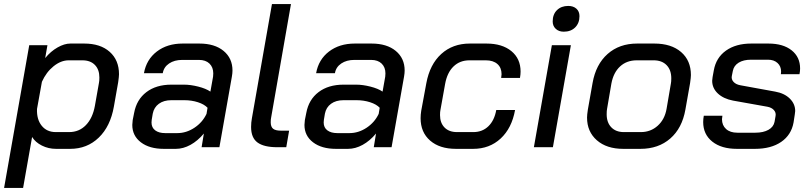

<svg xmlns="http://www.w3.org/2000/svg" viewBox="-29 -720 3964 939"><path d="M114 -499H203L192 -436Q219 -469 252.5 -488Q286 -507 315 -507H383Q462 -507 507.5 -466.5Q553 -426 553 -357Q553 -346 549 -318L528 -199Q511 -102 454 -47Q397 8 314 8H245Q208 8 176 -8Q144 -24 128 -50L84 199H-9ZM309 -74Q358 -74 391 -108Q424 -142 435 -202L455 -315Q457 -324 457 -341Q457 -380 435 -402.5Q413 -425 374 -425H307Q269 -425 233 -396Q197 -367 176 -320L152 -187Q150 -136 175 -105Q200 -74 244 -74Z M618 -109Q618 -117 620 -133L627 -168Q639 -233 687 -269.5Q735 -306 809 -306H871Q903 -306 940.5 -296.5Q978 -287 1000 -272L1013 -345Q1014 -351 1014 -361Q1014 -391 995.5 -409Q977 -427 944 -427H862Q824 -427 798 -409.5Q772 -392 767 -362H675Q687 -429 738 -468Q789 -507 864 -507H946Q1021 -507 1064.5 -471Q1108 -435 1108 -375Q1108 -362 1105 -345L1044 0H957L968 -67Q938 -31 902.5 -11.5Q867 8 831 8H772Q702 8 660 -24Q618 -56 618 -109ZM838 -69Q882 -69 921.5 -95Q961 -121 981 -163L986 -193Q970 -210 939 -220Q908 -230 872 -230H809Q772 -230 748 -212.5Q724 -195 718 -164L713 -134Q712 -129 712 -121Q712 -96 730 -82.5Q748 -69 779 -69Z M1199 -99Q1199 -121 1203 -142L1301 -700H1394L1297 -145Q1295 -136 1295 -122Q1295 -100 1306.5 -90.5Q1318 -81 1345 -81H1385L1371 0H1327Q1262 0 1230.5 -23Q1199 -46 1199 -99Z M1460 -109Q1460 -117 1462 -133L1469 -168Q1481 -233 1529 -269.5Q1577 -306 1651 -306H1713Q1745 -306 1782.5 -296.5Q1820 -287 1842 -272L1855 -345Q1856 -351 1856 -361Q1856 -391 1837.5 -409Q1819 -427 1786 -427H1704Q1666 -427 1640 -409.5Q1614 -392 1609 -362H1517Q1529 -429 1580 -468Q1631 -507 1706 -507H1788Q1863 -507 1906.5 -471Q1950 -435 1950 -375Q1950 -362 1947 -345L1886 0H1799L1810 -67Q1780 -31 1744.5 -11.5Q1709 8 1673 8H1614Q1544 8 1502 -24Q1460 -56 1460 -109ZM1680 -69Q1724 -69 1763.5 -95Q1803 -121 1823 -163L1828 -193Q1812 -210 1781 -220Q1750 -230 1714 -230H1651Q1614 -230 1590 -212.5Q1566 -195 1560 -164L1555 -134Q1554 -129 1554 -121Q1554 -96 1572 -82.5Q1590 -69 1621 -69Z M2028 -142Q2028 -159 2031 -178L2056 -313Q2073 -405 2129 -456Q2185 -507 2269 -507H2350Q2427 -507 2472 -470Q2517 -433 2517 -370Q2517 -356 2514 -339H2422Q2424 -351 2424 -357Q2424 -389 2403.5 -407Q2383 -425 2347 -425H2267Q2220 -425 2189 -395Q2158 -365 2148 -310L2125 -182Q2123 -173 2123 -157Q2123 -119 2145 -96.5Q2167 -74 2206 -74H2286Q2330 -74 2359.5 -102.5Q2389 -131 2398 -182H2490Q2474 -93 2419.5 -42.5Q2365 8 2285 8H2201Q2121 8 2074.5 -32.5Q2028 -73 2028 -142Z M2674 -615Q2674 -650 2695 -670.5Q2716 -691 2750 -691Q2775 -691 2790 -677.5Q2805 -664 2805 -641Q2805 -607 2784 -586Q2763 -565 2728 -565Q2704 -565 2689 -579Q2674 -593 2674 -615ZM2670 -499H2763L2675 0H2582Z M2842 -145Q2842 -158 2846 -184L2869 -314Q2885 -405 2942.5 -456Q3000 -507 3087 -507H3171Q3254 -507 3302 -465.5Q3350 -424 3350 -353Q3350 -342 3346 -314L3323 -184Q3307 -93 3249 -42.5Q3191 8 3103 8H3019Q2938 8 2890 -34Q2842 -76 2842 -145ZM3105 -74Q3153 -74 3187.5 -105Q3222 -136 3231 -188L3252 -311Q3254 -320 3254 -337Q3254 -378 3231 -401.5Q3208 -425 3168 -425H3085Q3036 -425 3003.5 -395Q2971 -365 2961 -311L2940 -188Q2938 -179 2938 -161Q2938 -121 2960.5 -97.5Q2983 -74 3022 -74Z M3410 -123Q3410 -138 3413 -154H3504Q3502 -142 3502 -137Q3502 -107 3522 -89Q3542 -71 3577 -71H3665Q3704 -71 3729 -85Q3754 -99 3759 -124L3764 -153Q3767 -169 3756 -181.5Q3745 -194 3724 -198L3556 -228Q3509 -237 3481.5 -263Q3454 -289 3454 -325Q3454 -331 3456 -343L3462 -376Q3473 -438 3521.5 -472.5Q3570 -507 3645 -507H3729Q3801 -507 3842.5 -474Q3884 -441 3884 -385Q3884 -372 3881 -357H3790Q3791 -362 3791 -370Q3791 -396 3773.5 -412Q3756 -428 3727 -428H3644Q3607 -428 3583.5 -413.5Q3560 -399 3555 -373L3550 -348Q3547 -332 3558.5 -319.5Q3570 -307 3592 -303L3762 -272Q3807 -264 3833.5 -238Q3860 -212 3860 -177Q3860 -172 3858 -160L3852 -121Q3841 -60 3791.5 -26Q3742 8 3663 8H3575Q3499 8 3454.5 -27.5Q3410 -63 3410 -123Z"/></svg>

Font: Bai Jamjuree Medium
Style: Italic
Weight: 500
Italic angle: -10°
Version: Version 1.000; ttfautohint (v1.6)